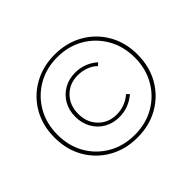

<svg xmlns="http://www.w3.org/2000/svg" viewBox="-134 -720 956 956"><g transform="rotate(-45 344.0 -242.0)"><path d="M344.2 50.8Q259.8 50.8 193.4 12.9Q127 -24.9 89.1 -91.1Q51.3 -157.2 51.3 -241.7Q51.3 -326.2 89.1 -392.1Q127 -458 193.4 -495.8Q259.8 -533.7 344.2 -533.7Q428.7 -533.7 494.9 -495.8Q561 -458 598.9 -392.1Q636.7 -326.2 636.7 -241.7Q636.7 -157.2 598.9 -91.1Q561 -24.9 494.9 12.9Q428.7 50.8 344.2 50.8ZM344.2 31.7Q422.9 31.7 484.1 -3.7Q545.4 -39.1 580.8 -100.8Q616.2 -162.6 616.2 -240.7Q616.2 -319.8 580.6 -381.8Q544.9 -443.8 483.6 -479.5Q422.4 -515.1 344.2 -515.1Q266.1 -515.1 204.6 -479.5Q143.1 -443.8 107.4 -381.8Q71.8 -319.8 71.8 -240.7Q71.8 -162.1 107.2 -100.6Q142.6 -39.1 204.1 -3.7Q265.6 31.7 344.2 31.7ZM470.2 -129.4Q418.9 -85 352.5 -85Q308.1 -85 272.9 -105.2Q237.8 -125.5 217.8 -161.1Q197.8 -196.8 197.8 -241.7Q197.8 -287.1 217.8 -322.3Q237.8 -357.4 272.9 -377.7Q308.1 -397.9 352.5 -397.9Q418.9 -397.9 470.2 -353.5L456.5 -339.8Q439 -358.4 410.9 -368.9Q382.8 -379.4 352.5 -379.4Q293.9 -379.4 256.1 -340.6Q218.3 -301.8 218.3 -241.7Q218.3 -181.2 256.1 -142.3Q293.9 -103.5 352.5 -103.5Q381.3 -103.5 408.4 -113.8Q435.5 -124 456.5 -143.1Z"/></g></svg>

Font: Kumbh Sans Thin
Style: Regular
Weight: 250
Version: Version 1.004